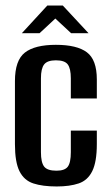

<svg xmlns="http://www.w3.org/2000/svg" viewBox="-20 -666 398 694"><path d="M185 8Q134 8 100.5 -3Q67 -14 50.5 -47Q34 -80 34 -145V-373Q34 -448 70 -476Q106 -504 182 -504Q258 -504 294 -477Q330 -450 330 -379V-310H236V-383Q236 -418 225 -433Q214 -448 182 -448Q151 -448 139.5 -433Q128 -418 128 -383V-116Q128 -79 139.5 -64Q151 -49 184 -49Q214 -49 225 -63.5Q236 -78 236 -116V-194H330V-145Q330 -81 313.5 -47.5Q297 -14 264.5 -3Q232 8 185 8ZM59 -546 151 -646H207L300 -546H237L180 -599L123 -546Z"/></svg>

Font: Alumni Sans Thin SemiBold
Style: Regular
Weight: 600
Version: Version 1.018